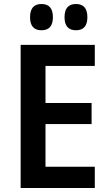

<svg xmlns="http://www.w3.org/2000/svg" viewBox="-20 -938 547 958"><path d="M83 0V-714H453V-609H207V-424H437V-319H207V-106H453V0ZM187 -787Q130 -787 130 -852Q130 -918 187 -918Q244 -918 244 -852Q244 -787 187 -787ZM359 -787Q302 -787 302 -852Q302 -918 359 -918Q416 -918 416 -852Q416 -787 359 -787Z"/></svg>

Font: Noto Sans SemiCondensed SemiBold
Style: Regular
Weight: 600
Width: 4
Designer: Monotype Design Team
Foundry: Monotype Imaging Inc.
Version: Version 2.013; ttfautohint (v1.8.4.7-5d5b)